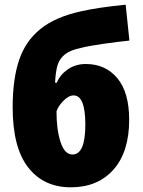

<svg xmlns="http://www.w3.org/2000/svg" viewBox="-20 -789 608 819"><path d="M327 -741Q396 -757 516 -769L532 -616Q484 -611 420.5 -602Q357 -593 327 -585Q281 -576 257.5 -557.5Q234 -539 225.5 -511Q217 -483 215 -436H222Q236 -470 269 -493Q302 -516 346 -516Q430 -516 480.5 -455.5Q531 -395 531 -278Q531 -141 464 -65.5Q397 10 282 10Q166 10 100 -75Q34 -160 34 -331Q34 -450 61 -531.5Q88 -613 152 -665Q216 -717 327 -741ZM344 -257Q344 -382 294 -382Q273 -382 250.5 -359Q228 -336 221 -314Q221 -235 238.5 -182.5Q256 -130 289 -130Q344 -130 344 -257Z"/></svg>

Font: Noto Sans Display Black Narrow
Style: Regular
Weight: 900
Width: 4
Designer: Monotype Design team
Foundry: Monotype Imaging Inc.
Version: Version 1.000